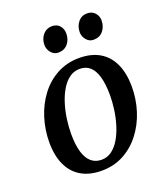

<svg xmlns="http://www.w3.org/2000/svg" viewBox="-141 -864 850 975"><g transform="rotate(-20 284.0 -377.0)"><path d="M327.5 -566Q392.5 -566 437.5 -539.5Q482.5 -513 506 -462.2Q529.5 -411.5 530 -339Q530 -270.5 510 -207.8Q490 -145 452 -95.5Q414 -46 360.8 -17.2Q307.5 11.5 241 11.5Q177 11.5 132 -14.5Q87 -40.5 63.2 -90.8Q39.5 -141 39 -212.5Q39 -281.5 59 -345.2Q79 -409 116.8 -458.8Q154.5 -508.5 208 -537.2Q261.5 -566 327.5 -566ZM311.5 -513Q279.5 -513 254.8 -494.8Q230 -476.5 211.8 -445.8Q193.5 -415 181.5 -376.5Q169.5 -338 163.8 -297Q158 -256 158 -217.5Q158 -156 170.2 -117Q182.5 -78 205 -59.5Q227.5 -41 259.5 -41Q290.5 -41 315 -59.2Q339.5 -77.5 357.5 -108Q375.5 -138.5 387.5 -177Q399.5 -215.5 405.2 -256.5Q411 -297.5 411 -336Q410.5 -397.5 399 -436.2Q387.5 -475 365.8 -494Q344 -513 311.5 -513ZM238.5 -627.5Q216 -627.5 200.2 -646.2Q184.5 -665 185 -689.5Q185.5 -721 204.5 -743Q223.5 -765 253 -765Q280 -765 295 -747Q310 -729 309.5 -705.5Q309.5 -673 290.8 -650.2Q272 -627.5 238.5 -627.5ZM429 -627.5Q406.5 -627.5 390.8 -646.2Q375 -665 375.5 -689.5Q376.5 -721 394.8 -743Q413 -765 443 -765Q470 -765 485.5 -747Q501 -729 500.5 -705.5Q500 -673 481.2 -650.2Q462.5 -627.5 429 -627.5Z"/></g></svg>

Font: Merriweather 24pt Medium
Style: Italic
Weight: 500
Italic angle: -7.8°
Version: Version 2.101